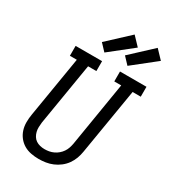

<svg xmlns="http://www.w3.org/2000/svg" viewBox="-234 -1101 1088 1225"><g transform="rotate(30 309.5 -489.0)"><path d="M253 8Q224 8 195.5 2.5Q167 -3 143.5 -17Q120 -31 103 -52.5Q86 -74 77.5 -100.5Q69 -127 69 -156.5Q69 -186 74 -215L148 -662H97V-735H292V-662H231L155 -203Q153 -186 152.5 -168.5Q152 -151 156 -135Q160 -119 168.5 -105Q177 -91 190.5 -82Q204 -73 220.5 -69Q237 -65 254 -65Q271 -65 287.5 -68Q304 -71 320 -78.5Q336 -86 349.5 -97.5Q363 -109 373 -123.5Q383 -138 388.5 -154.5Q394 -171 397 -187L475 -662H424V-735H619V-662H559L478 -175Q474 -150 465 -125Q456 -100 440 -77.5Q424 -55 402 -38Q380 -21 355 -10.5Q330 0 304 4Q278 8 253 8ZM447 -790 400 -840 557 -986 616 -924ZM277 -790 230 -840 387 -986 446 -924Z"/></g></svg>

Font: Iosevka Curly Slab ExObl
Style: Regular
Weight: 400
Width: 7
Italic angle: -9°
Monospace: yes
Designer: Belleve Invis
Foundry: Belleve Invis
Version: Version 11.1.0; ttfautohint (v1.8.3)